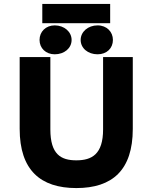

<svg xmlns="http://www.w3.org/2000/svg" viewBox="-20 -944 775 976"><path d="M368 12C551 12 655 -79 655 -289V-654H504V-286C504 -160 447 -129 368 -129C290 -129 236 -159 236 -286V-654H80V-289C80 -79 186 12 368 12ZM540 -826V-924H195V-826ZM344 -741C344 -782 307 -815 258 -815C213 -815 181 -783 181 -741C181 -699 213 -668 258 -668C307 -668 344 -699 344 -741ZM554 -741C554 -782 523 -815 476 -815C427 -815 390 -782 390 -741C390 -699 427 -668 476 -668C523 -668 554 -699 554 -741Z"/></svg>

Font: Falling Sky
Style: ExBd
Weight: 400
Designer: Paul D. Hunt
Foundry: Adobe Systems Incorporated
Version: Version 1.02